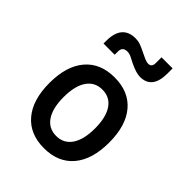

<svg xmlns="http://www.w3.org/2000/svg" viewBox="-222 -901 1030 1030"><g transform="rotate(45 293.0 -385.5)"><path d="M293 9.8Q185.5 9.8 126 -60.5Q66.4 -130.9 66.4 -258.8Q66.4 -387.2 126 -457.3Q185.5 -527.3 293 -527.3Q400.9 -527.3 460.2 -457.3Q519.5 -387.2 519.5 -258.8Q519.5 -130.9 460.2 -60.5Q400.9 9.8 293 9.8ZM293 -83Q350.1 -83 381.1 -128.9Q412.1 -174.8 412.1 -258.8Q412.1 -343.3 381.1 -388.9Q350.1 -434.6 293 -434.6Q235.8 -434.6 204.8 -388.9Q173.8 -343.3 173.8 -258.8Q173.8 -174.8 204.8 -128.9Q235.8 -83 293 -83ZM122.1 -613.3V-632.8Q122.1 -754.9 224.6 -754.9Q244.1 -754.9 261.2 -748.8Q278.3 -742.7 296.9 -733.4Q321.3 -721.2 338.6 -713.6Q356 -706.1 368.2 -706.1Q394.5 -706.1 394.5 -737.3V-781.2H478.5V-742.2Q478.5 -625 386.7 -625Q373 -625 353 -630.9Q333 -636.7 307.1 -649.4Q291 -657.7 274.9 -665.8Q258.8 -673.8 243.2 -673.8Q207 -673.8 207 -637.7V-613.3Z"/></g></svg>

Font: CaskaydiaCove NFP
Style: Regular
Weight: 400
Designer: Aaron Bell
Foundry: Saja Typeworks
Version: Version 2111.001; VTT 6.35;Nerd Fonts 3.1.1